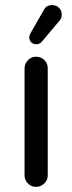

<svg xmlns="http://www.w3.org/2000/svg" viewBox="-20 -726 283 752"><path d="M94.7 -580.1Q94.7 -587.9 101.6 -599.6L151.4 -686.5Q161.1 -706.1 184.6 -706.1Q200.2 -706.1 210.9 -695.8Q221.7 -685.5 221.7 -668.9Q221.7 -653.3 211.9 -643.6L144.5 -563.5Q135.7 -552.7 122.1 -552.7Q110.4 -552.7 102.5 -560.1Q94.7 -567.4 94.7 -580.1ZM76.2 -39.1V-458Q76.2 -476.6 89.4 -490.2Q102.5 -503.9 121.1 -503.9Q140.6 -503.9 153.8 -490.7Q167 -477.5 167 -458V-39.1Q167 -20.5 153.3 -7.3Q139.6 5.9 121.1 5.9Q102.5 5.9 89.4 -7.3Q76.2 -20.5 76.2 -39.1Z"/></svg>

Font: KTXP_ComRound
Style: Medium
Weight: 500
Version: Version 1.01;May 16, 2022;FontCreator 13.0.0.2683 64-bit